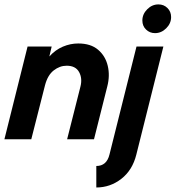

<svg xmlns="http://www.w3.org/2000/svg" viewBox="-26 -626 789 863"><path d="M-6.2 0 97.9 -416.7H206.2L195.8 -372.2Q222.9 -402.1 256.6 -416.3Q290.3 -430.6 325.7 -430.6Q381.9 -430.6 414.9 -402.4Q447.9 -374.3 458.3 -330.2Q468.8 -286.1 456.2 -237.5L396.5 0H275.7L335.4 -236.1Q345.1 -273.6 329.5 -302.1Q313.9 -330.6 273.6 -330.6Q242.4 -330.6 215.3 -309.4Q188.2 -288.2 176.4 -243.1L114.6 0ZM406.9 216.7V120.1Q453.5 120.1 466 68.8L587.5 -416.7H708.3L586.8 68.8Q569.4 138.9 519.4 177.8Q469.4 216.7 406.9 216.7ZM670.8 -477.1Q647.2 -477.1 630.6 -493.1Q613.9 -509 613.9 -534Q613.9 -562.5 635.8 -584.4Q657.6 -606.2 686.1 -606.2Q710.4 -606.2 726.7 -589.9Q743.1 -573.6 743.1 -549.3Q743.1 -520.8 721.2 -499Q699.3 -477.1 670.8 -477.1Z"/></svg>

Font: Afacad
Style: Bold Italic
Weight: 700
Italic angle: -14°
Designer: Kristian Moeller
Foundry: Dicotype
Version: Version 1.000; ttfautohint (v1.8.4.7-5d5b)